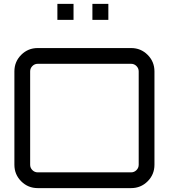

<svg xmlns="http://www.w3.org/2000/svg" viewBox="-20 -967 868 987"><path d="M174 -720H654Q704 -720 739 -685Q774 -650 774 -600V-120Q774 -70 739 -35Q704 0 654 0H174Q124 0 89 -35Q54 -70 54 -120V-600Q54 -650 89 -685Q124 -720 174 -720ZM174 -81H654Q670 -81 681.5 -92.5Q693 -104 693 -120V-600Q693 -616 681.5 -627.5Q670 -639 654 -639H174Q158 -639 146.5 -627.5Q135 -616 135 -600V-120Q135 -104 146.5 -92.5Q158 -81 174 -81ZM537 -947V-865H455V-947ZM358 -947V-865H275V-947Z"/></svg>

Font: Orbitron
Style: Regular
Weight: 400
Designer: Matt McInerney
Foundry: Matt McInerney
Version: 1.000